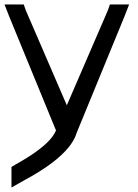

<svg xmlns="http://www.w3.org/2000/svg" viewBox="-41 -603 619 859"><path d="M441.7 -557 450.7 -583H536.7L515.7 -529L301.7 -8C275.2 84 139.5 165 70.3 202L10.3 236V144L30.3 132C89 98.9 183.8 42.4 209.5 -19.5L0.3 -529L-20.7 -583H65.3L74.3 -557L258 -132Z"/></svg>

Font: Nordica Plus
Style: NordicaClassicLtExt
Weight: 300
Version: Version 1.01